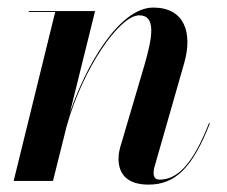

<svg xmlns="http://www.w3.org/2000/svg" viewBox="-20 -490 616 520"><path d="M129.5 -457.5 17 0H123.5L160.5 -148C203.5 -302.5 303 -448.5 357 -448.5C403 -448.5 393.5 -390.5 371 -313L308 -99.5C304.5 -88.5 301 -75 301 -60C301 -14.5 329 10 382.5 10C456 10 502.5 -38 548.5 -156L546 -156.5C504.5 -50.5 463 -3.5 412.5 -3.5C400 -3.5 396 -11 396 -21.5C396 -26.5 397 -34.5 399 -40L479 -319.5C502.5 -402.5 479 -469.5 395 -469.5C302.5 -469.5 211.5 -310.5 169 -183.5L237.5 -460H58V-457.5Z"/></svg>

Font: Bodoni* 72pt Medium
Style: Italic
Weight: 500
Italic angle: -13°
Version: Version 2.3